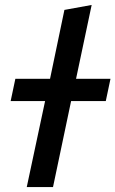

<svg xmlns="http://www.w3.org/2000/svg" viewBox="-20 -755 466 775"><path d="M88 0 162 -347H23L42 -437H182L240 -715L350 -735L287 -437H426L407 -347H267L194 0Z"/></svg>

Font: Radio Canada Condensed Medium
Style: Italic
Weight: 500
Width: 3
Italic angle: -12°
Designer: Charles Daoud, Etienne Aubert Bonn, Alexandre Saumier Demers, Jacques Le Bailly
Foundry: Radio-Canada
Version: Version 2.104; ttfautohint (v1.8.4.7-5d5b);gftools[0.9.28.de